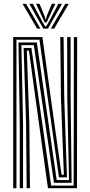

<svg xmlns="http://www.w3.org/2000/svg" viewBox="-20 -996 478 1016"><path d="M49.8 0V-800H204.2L249.2 -475L305.8 -71.8H318L302.5 -477L299 -800H316.5L320 -477L334.5 -57.5H292L188.8 -785.8H67V0ZM84.5 0V-342.8L77.8 -771.2H175L280 -43H345.2L336 -477L335.5 -800H353.5L353.8 -477L359 -28.8H265.5L159 -757H93.2L102 -342.8V0ZM121 0 118 -342.8 105 -742.5H146.2L250.8 -14H369.8L371 -800H388.2L387.2 0H233.8L186 -343.8L133 -728.2H122L135.2 -342.8L138.5 0ZM99.2 -976H117.5L194.2 -844.5H176.5ZM135 -976H154L204 -881.2L219 -856.2H224L239 -881.2L289 -976H308L233.8 -844.5H209.2ZM170.5 -976H189.2L216 -910.5L220 -894.5H223L227 -910.5L254.2 -976H273.2L237 -899.8L226.8 -877.5H216.5L206 -899.8ZM325.5 -976H344L266.8 -844.5H248.8Z"/></svg>

Font: Big Shoulders Inline Display Thin SemiBold
Style: Regular
Weight: 600
Version: Version 2.002